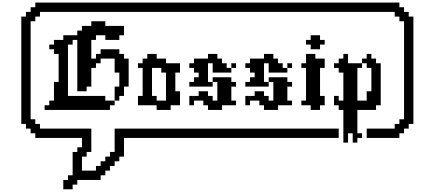

<svg xmlns="http://www.w3.org/2000/svg" viewBox="-20 -1234 3326 1469"><path d="M464.3 142.9V214.3H535.7V178.6H571.4V142.9H750V107.1H785.7V71.4H821.4V35.7H857.1V0H892.9V-35.7H928.6V-178.6H2571.4V-250H857.1V-71.4H821.4V-35.7H785.7V0H750V35.7H714.3V71.4H607.1V-35.7H642.9V-71.4H678.6V-250H285.7V-285.7H250V-321.4H214.3V-1071.4H250V-1107.1H285.7V-1142.9H3000V-1107.1H3035.7V-1071.4H3071.4V-321.4H3035.7V-285.7H3000V-250H2785.7V-178.6H3035.7V-214.3H3071.4V-250H3107.1V-285.7H3142.9V-1107.1H3107.1V-1142.9H3071.4V-1178.6H3035.7V-1214.3H250V-1178.6H214.3V-1142.9H178.6V-1107.1H142.9V-285.7H178.6V-250H214.3V-214.3H250V-178.6H607.1V-107.1H571.4V-71.4H535.7V107.1H500V142.9ZM321.4 -428.6V-392.9H821.4V-428.6H857.1V-464.3H785.7V-500H500V-892.9H535.7V-928.6H571.4V-535.7H642.9V-571.4H678.6V-714.3H714.3V-750H750V-785.7H857.1V-678.6H892.9V-571.4H857.1V-464.3H892.9V-500H928.6V-571.4H964.3V-785.7H928.6V-821.4H892.9V-857.1H750V-821.4H714.3V-785.7H678.6V-928.6H714.3V-964.3H785.7V-928.6H892.9V-964.3H928.6V-1035.7H785.7V-1071.4H678.6V-1035.7H607.1V-1000H571.4V-964.3H464.3V-928.6H392.9V-892.9H357.1V-857.1H392.9V-821.4H428.6V-607.1H392.9V-464.3H357.1V-428.6ZM1071.4 -500H1035.7V-428.6H1178.6V-392.9H1285.7V-428.6H1357.1V-535.7H1321.4V-678.6H1357.1V-750H1250V-785.7H1178.6V-821.4H1107.1V-785.7H1071.4V-750H1035.7V-714.3H1071.4ZM1178.6 -464.3V-500H1142.9V-714.3H1214.3V-678.6H1250V-464.3ZM1500 -500H1428.6V-428.6H1464.3V-464.3H1535.7V-428.6H1571.4V-392.9H1678.6V-428.6H1785.7V-464.3H1750V-571.4H1785.7V-607.1H1750V-642.9H1607.1V-607.1H1642.9V-464.3H1607.1V-500H1571.4V-535.7H1500ZM1428.6 -607.1V-571.4H1607.1V-607.1H1571.4V-750H1607.1V-678.6H1750V-714.3H1714.3V-750H1678.6V-785.7H1642.9V-821.4H1571.4V-785.7H1464.3V-750H1428.6V-714.3H1464.3V-678.6H1500V-642.9H1464.3V-607.1ZM1750 -750V-714.3H1785.7V-750ZM1928.6 -500H1857.1V-428.6H1892.9V-464.3H1964.3V-428.6H2000V-392.9H2107.1V-428.6H2214.3V-464.3H2178.6V-571.4H2214.3V-607.1H2178.6V-642.9H2035.7V-607.1H2071.4V-464.3H2035.7V-500H2000V-535.7H1928.6ZM1857.1 -607.1V-571.4H2035.7V-607.1H2000V-750H2035.7V-678.6H2178.6V-714.3H2142.9V-750H2107.1V-785.7H2071.4V-821.4H2000V-785.7H1892.9V-750H1857.1V-714.3H1892.9V-678.6H1928.6V-642.9H1892.9V-607.1ZM2178.6 -750V-714.3H2214.3V-750ZM2321.4 -821.4V-750H2285.7V-714.3H2321.4V-464.3H2285.7V-428.6H2357.1V-392.9H2428.6V-428.6H2464.3V-500H2428.6V-714.3H2464.3V-785.7H2392.9V-821.4ZM2321.4 -928.6V-892.9H2357.1V-857.1H2428.6V-892.9H2464.3V-928.6H2428.6V-964.3H2357.1V-928.6ZM2642.9 -750V-821.4H2607.1V-785.7H2571.4V-750H2535.7V-714.3H2571.4V-678.6H2607.1V-464.3H2571.4V-500H2535.7V-428.6H2571.4V-392.9H2607.1V-142.9H2642.9V-214.3H2678.6V-142.9H2714.3V-178.6H2750V-214.3H2714.3V-392.9H2857.1V-428.6H2892.9V-750H2857.1V-785.7H2821.4V-821.4H2785.7V-785.7H2750V-750H2785.7V-714.3H2821.4V-535.7H2785.7V-464.3H2714.3V-714.3H2750V-750Z"/></svg>

Font: Gossip Icons High Pixel
Style: Regular
Weight: 500
Designer: Deborah Khodanovich
Version: Version 1.001;Glyphs 3.3.1 (3343)